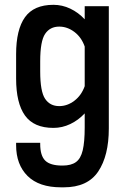

<svg xmlns="http://www.w3.org/2000/svg" viewBox="-20 -533 530 809"><path d="M205.1 5.9Q122.6 5.9 85.2 -46.4Q47.9 -98.6 47.9 -202.1V-304.7Q47.9 -408.2 85.2 -460.4Q122.6 -512.7 205.1 -512.7Q242.2 -512.7 276.1 -496.6Q310.1 -480.5 336.9 -451.7V-506.8H438.5V8.3Q438.5 123 393.8 189.7Q349.1 256.3 249 256.3H237.3Q144.5 256.3 96.2 208.5Q47.9 160.6 47.9 78.6V68.8H149.4V73.7Q149.4 123 170.7 143.8Q191.9 164.6 242.2 164.6H243.7Q279.8 164.6 300 149.9Q320.3 135.3 328.6 100.1Q336.9 64.9 336.9 3.4V-55.2Q310.1 -26.4 276.1 -10.3Q242.2 5.9 205.1 5.9ZM229.5 -420.9Q190.9 -420.9 170.2 -390.4Q149.4 -359.9 149.4 -274.4V-232.4Q149.4 -147 170.2 -116.5Q190.9 -85.9 229.5 -85.9Q263.7 -85.9 293.5 -108.6Q323.2 -131.3 336.9 -169.9V-336.9Q323.2 -376 293.5 -398.4Q263.7 -420.9 229.5 -420.9Z"/></svg>

Font: Kay Pho Du
Style: Bold
Weight: 700
Designer: Victor Gaultney, Khu Oo Reh
Foundry: SIL International
Version: Version 3.000